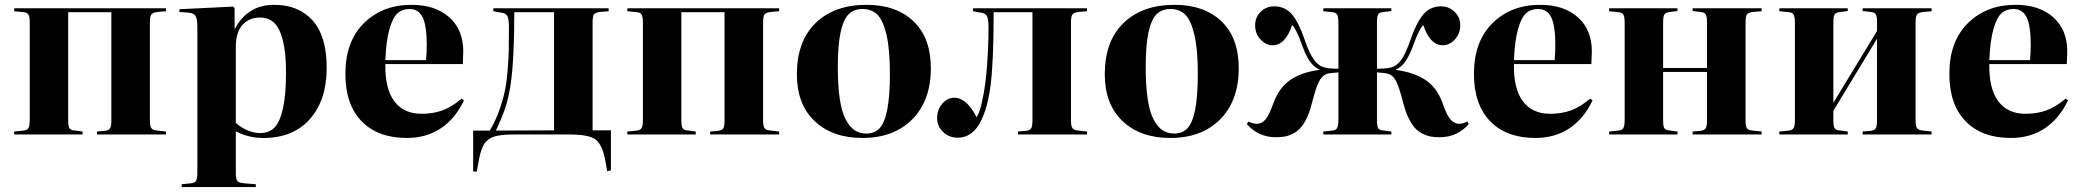

<svg xmlns="http://www.w3.org/2000/svg" viewBox="-20 -552 8537 788"><path d="M38.1 0V-12.2L77.1 -16.1Q91.8 -17.6 96.9 -26.9Q102.1 -36.1 102.1 -62V-457Q102.1 -482.9 96.9 -491.7Q91.8 -500.5 77.1 -502L38.1 -505.9V-518.1H661.1V-505.9L626 -502.9Q606.9 -500.5 601.1 -492.4Q595.2 -484.4 595.2 -460V-58.1Q595.2 -34.2 601.3 -25.9Q607.4 -17.6 626 -16.1L661.1 -12.2V0H377.9V-12.2L411.1 -15.1Q427.2 -17.1 432.1 -25.9Q437 -34.7 437 -58.1V-502H259.8V-60.1Q259.8 -35.2 264.2 -26.9Q268.6 -18.6 282.2 -17.1L318.8 -12.2V0Z M725.6 215.8V204.1L764.6 200.2Q779.3 198.7 784.7 189.9Q790 181.2 790 154.8V-439.9Q790 -473.6 783 -485.8Q775.9 -498 753.9 -500L715.8 -502.9L716.8 -514.2L937 -524.9L942.9 -518.1V-434.1H944.8Q967.3 -479.5 1007.8 -505.9Q1048.3 -532.2 1105 -532.2Q1205.6 -532.2 1263.2 -467.8Q1320.8 -403.3 1320.8 -273.9Q1320.8 -142.1 1252.4 -64Q1184.1 14.2 1061 14.2Q999.5 14.2 947.8 -13.2V154.8Q947.8 181.2 953.4 189.7Q959 198.2 981.9 200.2L1029.8 204.1V215.8ZM1047.9 -5.9Q1083.5 -5.9 1106 -27.8Q1128.4 -49.8 1141.1 -106Q1153.8 -162.1 1153.8 -255.9Q1153.8 -336.9 1140.6 -387.5Q1127.4 -438 1104.5 -459Q1081.5 -480 1047.9 -480Q1002.4 -480 975.1 -449.7Q947.8 -419.4 947.8 -359.9V-47.9Q966.8 -29.8 993.9 -17.8Q1021 -5.9 1047.9 -5.9Z M1649.4 14.2Q1530.8 14.2 1464.1 -54.4Q1397.5 -123 1397.5 -249Q1397.5 -381.8 1473.6 -457Q1549.8 -532.2 1669.4 -532.2Q1766.6 -532.2 1824 -481Q1881.3 -429.7 1881.3 -341.8Q1881.3 -329.1 1879.4 -289.1H1561.5Q1559.6 -189 1597.9 -137Q1636.2 -85 1710.4 -85Q1755.9 -85 1794.2 -98.4Q1832.5 -111.8 1874.5 -147L1884.3 -140.1Q1848.6 -64.9 1789.3 -25.4Q1730 14.2 1649.4 14.2ZM1561.5 -305.2H1728.5Q1731.4 -335.4 1731.4 -367.2Q1731.4 -446.8 1714.6 -481Q1697.8 -515.1 1661.1 -515.1Q1631.3 -515.1 1611.6 -497.6Q1591.8 -480 1578.4 -432.6Q1564.9 -385.3 1561.5 -305.2Z M2472.2 150.9 2462.9 100.1Q2450.2 38.1 2422.1 19Q2394 0 2317.9 0H2087.9Q2036.1 0 2009.5 8.1Q1982.9 16.1 1968.8 36.6Q1954.6 57.1 1946.3 100.1L1937 151.9H1921.9V-16.1H1990.2Q2012.2 -52.7 2027.6 -95.2Q2043 -137.7 2051 -174.3Q2059.1 -210.9 2063.2 -261.5Q2067.4 -312 2068.1 -346.2Q2068.8 -380.4 2068.8 -436Q2068.8 -468.8 2064 -482.2Q2059.1 -495.6 2043 -499L2004.9 -505.9V-518.1H2478V-505.9L2441.9 -502.9Q2423.3 -500.5 2417.7 -492.7Q2412.1 -484.9 2412.1 -460V-17.1H2487.3V147ZM2015.1 -16.1 2253.9 -17.1V-502H2090.8Q2090.8 -304.2 2075.2 -202.1Q2066.9 -147.9 2053.2 -107.9Q2039.6 -67.9 2015.1 -16.1Z M2554.7 0V-12.2L2593.8 -16.1Q2608.4 -17.6 2613.5 -26.9Q2618.7 -36.1 2618.7 -62V-457Q2618.7 -482.9 2613.5 -491.7Q2608.4 -500.5 2593.8 -502L2554.7 -505.9V-518.1H3177.7V-505.9L3142.6 -502.9Q3123.5 -500.5 3117.7 -492.4Q3111.8 -484.4 3111.8 -460V-58.1Q3111.8 -34.2 3117.9 -25.9Q3124 -17.6 3142.6 -16.1L3177.7 -12.2V0H2894.5V-12.2L2927.7 -15.1Q2943.8 -17.1 2948.7 -25.9Q2953.6 -34.7 2953.6 -58.1V-502H2776.4V-60.1Q2776.4 -35.2 2780.8 -26.9Q2785.2 -18.6 2798.8 -17.1L2835.4 -12.2V0Z M3519.5 14.2Q3396 14.2 3323.2 -55.2Q3250.5 -124.5 3250.5 -247.1Q3250.5 -382.8 3327.4 -457.5Q3404.3 -532.2 3536.6 -532.2Q3658.2 -532.2 3729.2 -464.6Q3800.3 -397 3800.3 -272Q3800.3 -139.6 3724.6 -62.7Q3648.9 14.2 3519.5 14.2ZM3535.6 -3.9Q3569.8 -3.9 3590.3 -26.1Q3610.8 -48.3 3621.6 -102.8Q3632.3 -157.2 3632.3 -251Q3632.3 -350.1 3618.2 -409.9Q3604 -469.7 3580.3 -492.4Q3556.6 -515.1 3520.5 -515.1Q3484.9 -515.1 3463.1 -493.7Q3441.4 -472.2 3429.9 -419.2Q3418.5 -366.2 3418.5 -276.9Q3418.5 -200.7 3426.5 -146.7Q3434.6 -92.8 3450.7 -62Q3466.8 -31.2 3487.3 -17.6Q3507.8 -3.9 3535.6 -3.9Z M3911.1 13.2Q3875.5 13.2 3850.8 -10.3Q3826.2 -33.7 3826.2 -66.9Q3826.2 -102.5 3847.4 -126.7Q3868.7 -150.9 3896.5 -150.9Q3947.3 -150.9 3988.3 -70.8Q4003.4 -96.7 4011.2 -139.2Q4024.4 -195.3 4030.8 -280.5Q4037.1 -365.7 4037.1 -436Q4037.1 -468.8 4032.2 -482.2Q4027.3 -495.6 4011.2 -499L3973.1 -505.9V-518.1H4441.4V-505.9L4406.2 -502.9Q4387.2 -500.5 4381.3 -492.4Q4375.5 -484.4 4375.5 -460V-58.1Q4375.5 -34.2 4381.6 -25.9Q4387.7 -17.6 4406.2 -16.1L4441.4 -12.2V0H4158.2V-12.2L4191.4 -15.1Q4207.5 -17.1 4212.4 -25.9Q4217.3 -34.7 4217.3 -58.1V-502H4058.1Q4058.1 -297.9 4045.4 -201.2Q4039.6 -156.7 4030 -120.6Q4020.5 -84.5 4004.9 -53.2Q3989.3 -22 3965.3 -4.4Q3941.4 13.2 3911.1 13.2Z M4783.2 14.2Q4659.7 14.2 4586.9 -55.2Q4514.2 -124.5 4514.2 -247.1Q4514.2 -382.8 4591.1 -457.5Q4668 -532.2 4800.3 -532.2Q4921.9 -532.2 4992.9 -464.6Q5064 -397 5064 -272Q5064 -139.6 4988.3 -62.7Q4912.6 14.2 4783.2 14.2ZM4799.3 -3.9Q4833.5 -3.9 4854 -26.1Q4874.5 -48.3 4885.3 -102.8Q4896 -157.2 4896 -251Q4896 -350.1 4881.8 -409.9Q4867.7 -469.7 4844 -492.4Q4820.3 -515.1 4784.2 -515.1Q4748.5 -515.1 4726.8 -493.7Q4705.1 -472.2 4693.6 -419.2Q4682.1 -366.2 4682.1 -276.9Q4682.1 -200.7 4690.2 -146.7Q4698.2 -92.8 4714.4 -62Q4730.5 -31.2 4751 -17.6Q4771.5 -3.9 4799.3 -3.9Z M5216.3 11.2Q5144.5 11.2 5097.2 -43L5103.5 -53.2Q5122.6 -43.9 5139.2 -43.9Q5158.7 -43.9 5173.6 -61.3Q5188.5 -78.6 5207.5 -131.8Q5231.4 -194.8 5278.1 -225.6Q5324.7 -256.3 5395.5 -265.1V-266.1Q5372.1 -276.4 5355 -301.3Q5337.9 -326.2 5323.2 -369.1Q5299.8 -433.6 5283.2 -449.2Q5255.4 -366.2 5203.1 -366.2Q5175.3 -366.2 5153.3 -390.1Q5131.3 -414.1 5131.3 -448.2Q5131.3 -481 5153.8 -503.4Q5176.3 -525.9 5209.5 -525.9Q5254.9 -525.9 5283 -492.2Q5311 -458.5 5334.5 -389.2Q5355 -329.6 5374.3 -304.7Q5393.6 -279.8 5417.5 -274.9Q5436.5 -270 5473.1 -270V-457Q5473.1 -482.9 5468 -491.7Q5462.9 -500.5 5448.2 -502L5411.1 -505.9V-518.1H5690.4V-506.8L5653.3 -502Q5639.6 -500 5635.5 -491.5Q5631.3 -482.9 5631.3 -458V-270Q5667.5 -270 5687.5 -274.9Q5710.9 -279.8 5729.7 -304.4Q5748.5 -329.1 5769 -389.2Q5792.5 -458 5820.8 -491.9Q5849.1 -525.9 5894 -525.9Q5927.2 -525.9 5950.2 -503.4Q5973.1 -481 5973.1 -448.2Q5973.1 -414.1 5951.2 -390.1Q5929.2 -366.2 5901.4 -366.2Q5849.1 -366.2 5821.3 -449.2Q5804.7 -433.6 5781.2 -369.1Q5765.6 -325.7 5748.8 -301Q5731.9 -276.4 5708.5 -266.1V-265.1Q5780.3 -255.9 5828.4 -225.1Q5876.5 -194.3 5899.4 -131.8Q5917.5 -79.1 5933.1 -61.5Q5948.7 -43.9 5969.2 -43.9Q5983.4 -43.9 6002.4 -53.2L6008.3 -43Q5960.9 11.2 5889.2 11.2Q5868.7 11.2 5853 8.5Q5837.4 5.9 5819.6 -2.7Q5801.8 -11.2 5788.1 -25.9Q5774.4 -40.5 5761.5 -66.7Q5748.5 -92.8 5739.3 -128.9Q5722.7 -193.8 5710.2 -218.3Q5697.8 -242.7 5677.2 -249Q5665 -252.9 5631.3 -254.9V-60.1Q5631.3 -35.2 5635.5 -26.9Q5639.6 -18.6 5653.3 -17.1L5690.4 -12.2V0H5411.1V-12.2L5448.2 -16.1Q5462.9 -17.6 5468 -26.9Q5473.1 -36.1 5473.1 -62V-254.9Q5437 -252.4 5426.3 -249Q5406.2 -242.2 5393.6 -217.8Q5380.9 -193.4 5364.3 -128.9Q5355.5 -92.8 5342.8 -66.7Q5330.1 -40.5 5316.4 -25.9Q5302.7 -11.2 5285.2 -2.7Q5267.6 5.9 5252 8.5Q5236.3 11.2 5216.3 11.2Z M6281.2 14.2Q6162.6 14.2 6095.9 -54.4Q6029.3 -123 6029.3 -249Q6029.3 -381.8 6105.5 -457Q6181.6 -532.2 6301.3 -532.2Q6398.4 -532.2 6455.8 -481Q6513.2 -429.7 6513.2 -341.8Q6513.2 -329.1 6511.2 -289.1H6193.4Q6191.4 -189 6229.7 -137Q6268.1 -85 6342.3 -85Q6387.7 -85 6426 -98.4Q6464.4 -111.8 6506.3 -147L6516.1 -140.1Q6480.5 -64.9 6421.1 -25.4Q6361.8 14.2 6281.2 14.2ZM6193.4 -305.2H6360.4Q6363.3 -335.4 6363.3 -367.2Q6363.3 -446.8 6346.4 -481Q6329.6 -515.1 6293 -515.1Q6263.2 -515.1 6243.4 -497.6Q6223.6 -480 6210.2 -432.6Q6196.8 -385.3 6193.4 -305.2Z M6584 0V-12.2L6623 -16.1Q6637.7 -17.6 6642.8 -26.9Q6647.9 -36.1 6647.9 -62V-457Q6647.9 -482.9 6642.8 -491.7Q6637.7 -500.5 6623 -502L6584 -505.9V-518.1H6864.7V-506.8L6828.1 -502Q6814.5 -499.5 6810.1 -491.2Q6805.7 -482.9 6805.7 -458V-272.9H6985.8V-460Q6985.8 -484.4 6980.5 -492.9Q6975.1 -501.5 6959 -502.9L6926.8 -506.8V-518.1H7210V-505.9L7173.8 -502.9Q7155.3 -500.5 7149.7 -492.7Q7144 -484.9 7144 -460V-58.1Q7144 -33.7 7149.7 -25.6Q7155.3 -17.6 7173.8 -16.1L7210 -12.2V0H6926.8V-12.2L6959 -15.1Q6975.1 -17.1 6980.5 -25.9Q6985.8 -34.7 6985.8 -58.1V-256.8H6805.7V-60.1Q6805.7 -35.2 6810.1 -26.9Q6814.5 -18.6 6828.1 -17.1L6864.7 -12.2V0Z M7282.7 0V-12.2L7321.8 -16.1Q7336.4 -17.6 7341.6 -26.9Q7346.7 -36.1 7346.7 -62V-457Q7346.7 -482.9 7341.6 -491.7Q7336.4 -500.5 7321.8 -502L7282.7 -505.9V-518.1H7563.5V-506.8L7526.9 -502Q7513.2 -499.5 7508.8 -491.2Q7504.4 -482.9 7504.4 -458V-129.9L7683.6 -424.8V-460Q7683.6 -484.9 7678.7 -493.2Q7673.8 -501.5 7657.7 -502.9L7624.5 -506.8V-518.1H7907.7V-505.9L7872.6 -502.9Q7853.5 -500.5 7847.7 -492.4Q7841.8 -484.4 7841.8 -460V-58.1Q7841.8 -34.2 7847.9 -25.9Q7854 -17.6 7872.6 -16.1L7907.7 -12.2V0H7624.5V-12.2L7657.7 -15.1Q7673.8 -17.1 7678.7 -25.9Q7683.6 -34.7 7683.6 -58.1V-393.1L7504.4 -97.2V-60.1Q7504.4 -35.2 7508.8 -26.9Q7513.2 -18.6 7526.9 -17.1L7563.5 -12.2V0Z M8232.4 14.2Q8113.8 14.2 8047.1 -54.4Q7980.5 -123 7980.5 -249Q7980.5 -381.8 8056.6 -457Q8132.8 -532.2 8252.4 -532.2Q8349.6 -532.2 8407 -481Q8464.4 -429.7 8464.4 -341.8Q8464.4 -329.1 8462.4 -289.1H8144.5Q8142.6 -189 8180.9 -137Q8219.2 -85 8293.5 -85Q8338.9 -85 8377.2 -98.4Q8415.5 -111.8 8457.5 -147L8467.3 -140.1Q8431.6 -64.9 8372.3 -25.4Q8313 14.2 8232.4 14.2ZM8144.5 -305.2H8311.5Q8314.5 -335.4 8314.5 -367.2Q8314.5 -446.8 8297.6 -481Q8280.8 -515.1 8244.1 -515.1Q8214.4 -515.1 8194.6 -497.6Q8174.8 -480 8161.4 -432.6Q8147.9 -385.3 8144.5 -305.2Z"/></svg>

Font: Display Regular
Style: Bold
Weight: 700
Designer: Latin by Veronika Burian and Jose Scaglione. Greek by Irene Vlachou. Cyrillic by Vera Evstafieva.
Foundry: TypeTogether
Version: Version 3.002